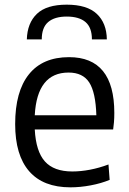

<svg xmlns="http://www.w3.org/2000/svg" viewBox="-20 -794 552 823"><path d="M95 -625Q97 -695 138 -734.5Q179 -774 266 -774Q353 -774 395 -734.5Q437 -695 438 -625H374Q374 -676 346.5 -699.5Q319 -723 266 -723Q214 -723 186.5 -699.5Q159 -676 159 -625ZM282 9Q165 9 105 -60Q45 -129 45 -262Q45 -402 104 -475.5Q163 -549 276 -549Q470 -549 470 -310Q470 -287 468.5 -270Q467 -253 465 -239H129Q134 -145 172.5 -102Q211 -59 290 -59Q326 -59 365.5 -66.5Q405 -74 445 -89L450 -23Q414 -8 369 0.5Q324 9 282 9ZM274 -483Q139 -483 129 -300H393Q390 -398 362.5 -440.5Q335 -483 274 -483Z"/></svg>

Font: Encode Sans Narrow
Style: Regular
Weight: 400
Designer: Pablo Impallari, Andres Torresi
Foundry: Pablo Impallari, Andres Torresi
Version: Version 1.000; ttfautohint (v1.00) -l 8 -r 50 -G 200 -x 14 -